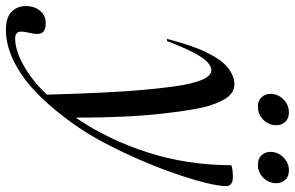

<svg xmlns="http://www.w3.org/2000/svg" viewBox="-273 -552 974 634"><g transform="rotate(90 214.0 -235.0)"><path d="M32.5 -299.5H25.5Q47.5 -385.5 71.8 -433.8Q96 -482 122.5 -502Q149 -522 176 -522Q196.5 -522 213.2 -505Q230 -488 245 -442.5Q259.5 -398.5 272.5 -281.5Q285.5 -164.5 285.5 2Q358 -104 400.2 -235.5Q442.5 -367 442.5 -512Q454 -515.5 462.8 -516.2Q471.5 -517 481 -517Q511.5 -517 511.5 -494.5Q511.5 -470.5 500.5 -426.2Q489.5 -382 470 -325.5Q450.5 -269 424 -208Q397.5 -147 366.8 -89.2Q336 -31.5 302.5 14.5Q219.5 129.5 142.8 181Q66 232.5 -3 232.5Q-45.5 232.5 -64.2 213.8Q-83 195 -83 166Q-83 139 -67.8 120Q-52.5 101 -26.5 101Q-1 101 5.8 114Q12.5 127 5.5 155Q-1.5 183 3.5 192.5Q8.5 202 24 202Q62 202 111 175.2Q160 148.5 209.5 97.5Q204 -107 193.8 -220.5Q183.5 -334 173 -375Q162.5 -417 151.8 -431.5Q141 -446 130 -446Q117.5 -446 103.8 -434.5Q90 -423 73 -391.5Q56 -360 32.5 -299.5ZM249.5 -599.5Q229 -599.5 218 -611.8Q207 -624 207 -640.5Q207 -666 225.2 -684Q243.5 -702 268 -702Q288.5 -702 299.5 -689.8Q310.5 -677.5 310.5 -661Q310.5 -635.5 292.5 -617.5Q274.5 -599.5 249.5 -599.5ZM441 -599.5Q420.5 -599.5 409.5 -611.8Q398.5 -624 398.5 -640.5Q398.5 -666 416.8 -684Q435 -702 459.5 -702Q480 -702 491 -689.8Q502 -677.5 502 -661Q502 -635.5 484 -617.5Q466 -599.5 441 -599.5Z"/></g></svg>

Font: Newsreader Display
Style: Italic
Weight: 400
Italic angle: -17°
Designer: Hugues Gentile
Foundry: Production Type
Version: Version 1.001